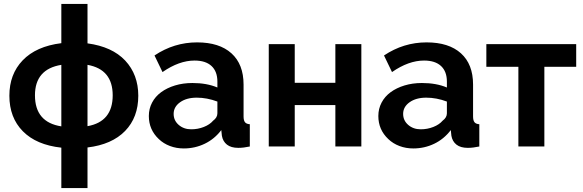

<svg xmlns="http://www.w3.org/2000/svg" viewBox="-20 -750 2987 983"><path d="M294 -730V-529Q165 -513 96 -441Q28 -370 28 -260Q28 -148 97 -78Q166 -8 294 6V213H428V5Q553 -10 620.5 -79.5Q688 -149 688 -260Q688 -368 621 -440Q554 -511 428 -528V-730ZM159 -262Q159 -396 294 -418V-103Q159 -124 159 -262ZM557 -262Q557 -127 428 -104V-418Q557 -395 557 -262Z M1113 -84 1116 -55Q1121 -26 1142 -9.5Q1163 7 1200 7Q1227 7 1259 0V-114Q1242 -115 1234.5 -124Q1227 -133 1227 -154V-317Q1227 -421 1165 -477Q1103 -533 989 -533Q871 -533 771 -466L812 -381Q897 -440 976 -440Q1033 -440 1063 -412Q1093 -384 1093 -332V-302Q1039 -325 965 -325Q917 -325 876 -312.5Q835 -300 805 -278Q775 -256 758.5 -224.5Q742 -193 742 -156Q742 -86 793 -38Q817 -15 850 -2.5Q883 10 921 10Q978 10 1028 -14Q1078 -38 1113 -84ZM869 -167Q869 -203 902 -226.5Q935 -250 987 -250Q1040 -250 1093 -230V-170Q1093 -148 1071 -132Q1054 -112 1023.5 -100Q993 -88 959 -88Q921 -88 895 -110.5Q869 -133 869 -167Z M1356 -524V0H1489V-212H1697V0H1830V-524H1697V-326H1489V-524Z M2288 -84 2291 -55Q2296 -26 2317 -9.5Q2338 7 2375 7Q2402 7 2434 0V-114Q2417 -115 2409.5 -124Q2402 -133 2402 -154V-317Q2402 -421 2340 -477Q2278 -533 2164 -533Q2046 -533 1946 -466L1987 -381Q2072 -440 2151 -440Q2208 -440 2238 -412Q2268 -384 2268 -332V-302Q2214 -325 2140 -325Q2092 -325 2051 -312.5Q2010 -300 1980 -278Q1950 -256 1933.5 -224.5Q1917 -193 1917 -156Q1917 -86 1968 -38Q1992 -15 2025 -2.5Q2058 10 2096 10Q2153 10 2203 -14Q2253 -38 2288 -84ZM2044 -167Q2044 -203 2077 -226.5Q2110 -250 2162 -250Q2215 -250 2268 -230V-170Q2268 -148 2246 -132Q2229 -112 2198.5 -100Q2168 -88 2134 -88Q2096 -88 2070 -110.5Q2044 -133 2044 -167Z M2930 -408V-524H2470V-408H2634V0H2767V-408Z"/></svg>

Font: RT Raleway Bold
Style: Regular
Weight: 400
Designer: Matt McInerney, Pablo Impallari, Rodrigo Fuenzalida — Edited by Milan Moffatt in April 2016
Foundry: Matt McInerney, Pablo Impallari, Rodrigo Fuenzalida — Edited by Milan Moffatt in April 2016
Version: Version 3.001